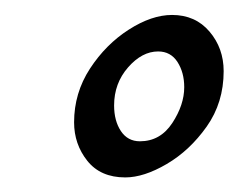

<svg xmlns="http://www.w3.org/2000/svg" viewBox="-20 -579 329 262"><path d="M285.2 -481.9Q285.2 -439 262 -406.2Q238.8 -373.5 207.5 -355.2Q176.3 -336.9 150.9 -336.9Q117.2 -336.9 99.1 -359.6Q81.1 -382.3 81.1 -412.1Q81.1 -452.1 102.8 -485.4Q124.5 -518.6 155.8 -538.6Q187 -558.6 214.8 -558.6Q246.6 -558.6 265.9 -535.9Q285.2 -513.2 285.2 -481.9ZM170.9 -386.2Q198.7 -386.2 215.1 -411.1Q231.4 -436 231.4 -460Q231.4 -480 222.2 -494.4Q212.9 -508.8 195.8 -508.8Q173.8 -508.8 154.8 -487.1Q135.7 -465.3 135.7 -435.1Q135.7 -414.1 145 -400.1Q154.3 -386.2 170.9 -386.2Z"/></svg>

Font: Dai Banna SIL
Style: Italic
Weight: 400
Italic angle: -11°
Designer: Victor Gaultney
Foundry: SIL International
Version: Version 4.000